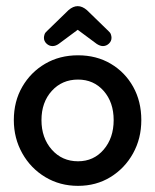

<svg xmlns="http://www.w3.org/2000/svg" viewBox="-20 -595 505 625"><path d="M234 10Q175 10 127.5 -18.5Q80 -47 52.5 -96Q25 -145 25 -204Q25 -265 52.5 -312.5Q80 -360 127 -387.5Q174 -415 234 -415Q294 -415 340.5 -387.5Q387 -360 413.5 -312.5Q440 -265 440 -204Q440 -144 413 -95.5Q386 -47 339.5 -18.5Q293 10 234 10ZM234 -70Q285 -70 317.5 -108Q350 -146 350 -204Q350 -262 317.5 -299Q285 -336 234 -336Q182 -336 148.5 -299Q115 -262 115 -204Q115 -146 148.5 -108Q182 -70 234 -70ZM123 -472Q123 -477 125 -483Q127 -489 133 -494L203 -562Q218 -575 233 -575Q248 -575 263 -562L333 -494Q339 -489 341 -483Q343 -477 343 -472Q343 -461 334.5 -453Q326 -445 315 -445Q306 -445 295 -452L233 -498L171 -452Q161 -445 151 -445Q140 -445 131.5 -453Q123 -461 123 -472Z"/></svg>

Font: Dongle
Style: Bold
Weight: 700
Designer: Yanghee Ryu
Foundry: Yanghee Ryu
Version: Version 2.000